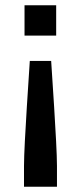

<svg xmlns="http://www.w3.org/2000/svg" viewBox="-20 -530 307 728"><path d="M73 -510V-395H193V-510ZM71 99V178H196V99C196 15 175 -275 174 -299H93C92 -275 71 15 71 99Z"/></svg>

Font: Saira UNSAM Medium
Style: Regular
Weight: 500
Designer: Hector Gatti with collaboration of the Omnibus-Type team
Foundry: Omnibus-Type
Version: Version 0.072;PS 000.072;hotconv 1.0.88;makeotf.lib2.5.64775